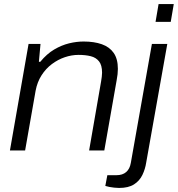

<svg xmlns="http://www.w3.org/2000/svg" viewBox="-20 -743 878 948"><path d="M29 0 121 -526H180L172 -438H179Q211 -477 247.5 -498.5Q284 -520 321 -529Q358 -538 393 -538Q445 -538 483 -524.5Q521 -511 541.5 -481.5Q562 -452 562 -403Q562 -391 560.5 -376.5Q559 -362 556 -347L495 0H420L479 -340Q481 -352 482.5 -363.5Q484 -375 484 -384Q484 -421 469 -440Q454 -459 428 -465.5Q402 -472 368 -472Q334 -472 300 -460.5Q266 -449 236 -426.5Q206 -404 185 -371Q164 -338 156 -296L104 0ZM748 -635 763 -723H838L823 -635ZM568 185Q556 185 543.5 183.5Q531 182 520 180Q509 178 500 175L510 122H555Q585 122 603 106.5Q621 91 626 61L730 -526H806L702 59Q697 92 683 121Q669 150 641.5 167.5Q614 185 568 185Z"/></svg>

Font: Archivo SemiExpanded Light
Style: Italic
Weight: 300
Width: 6
Italic angle: -10°
Designer: Hector Gatti
Foundry: Omnibus-Type
Version: Version 2.001